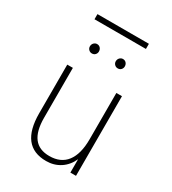

<svg xmlns="http://www.w3.org/2000/svg" viewBox="-203 -946 958 1067"><g transform="rotate(30 276.0 -413.0)"><path d="M263 12Q180.5 12 139.2 -40.8Q98 -93.5 98 -199V-511H134V-191Q134 -105.5 166.5 -63.2Q199 -21 265 -21Q338 -21 375.5 -70.2Q413 -119.5 413 -214V-511H449V0H413V-86Q392 -39 352.8 -13.5Q313.5 12 263 12ZM351 -633Q339 -633 330.5 -641.5Q322 -650 322 -662Q322 -675 330.5 -684Q339 -693 351 -693Q364 -693 372 -684Q380 -675 380 -662Q380 -650 372 -641.5Q364 -633 351 -633ZM185 -633Q173 -633 164.5 -641.5Q156 -650 156 -662Q156 -675 164.5 -684Q173 -693 185 -693Q198 -693 206 -684Q214 -675 214 -662Q214 -650 206 -641.5Q198 -633 185 -633ZM103 -805V-838H433V-805Z"/></g></svg>

Font: Overpass Thin
Style: Regular
Weight: 250
Designer: Delve Withrington, Dave Bailey, Thomas Jockin
Foundry: Delve Fonts LLC
Version: Version 4.000